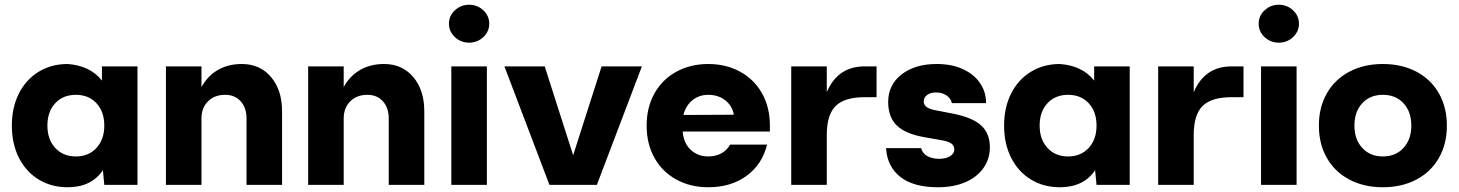

<svg xmlns="http://www.w3.org/2000/svg" viewBox="-20 -780 6154 810"><path d="M414 -62Q366 10 265 10Q197 10 143.5 -22.5Q90 -55 60 -114Q30 -173 30 -250Q30 -327 60 -386Q90 -445 143.5 -477.5Q197 -510 265 -510Q361 -503 410 -440V-500H560V0H420ZM420 -250Q420 -309 387 -344.5Q354 -380 300 -380Q246 -380 213 -344.5Q180 -309 180 -250Q180 -192 213 -156Q246 -120 300 -120Q354 -120 387 -156Q420 -192 420 -250Z M680 -500H830V-413Q856 -460 899.5 -485Q943 -510 1000 -510Q1077 -510 1123.5 -455Q1170 -400 1170 -310V0H1020V-280Q1020 -325 995.5 -352.5Q971 -380 930 -380Q885 -380 857.5 -352.5Q830 -325 830 -280V0H680Z M1280 -500H1430V-413Q1456 -460 1499.5 -485Q1543 -510 1600 -510Q1677 -510 1723.5 -455Q1770 -400 1770 -310V0H1620V-280Q1620 -325 1595.5 -352.5Q1571 -380 1530 -380Q1485 -380 1457.5 -352.5Q1430 -325 1430 -280V0H1280Z M2034 -500V0H1884V-500ZM2044 -680Q2044 -647 2019 -623.5Q1994 -600 1959 -600Q1924 -600 1899 -623.5Q1874 -647 1874 -680Q1874 -713 1899 -736.5Q1924 -760 1959 -760Q1994 -760 2019 -736.5Q2044 -713 2044 -680Z M2688 -500 2498 0H2298L2108 -500H2278L2398 -125L2518 -500Z M2968 -510Q3043 -510 3102.5 -477.5Q3162 -445 3195 -386Q3228 -327 3228 -250V-225H2860Q2864 -176 2894 -148Q2924 -120 2968 -120Q2999 -120 3023 -133Q3047 -146 3060 -170H3216Q3196 -87 3130 -38.5Q3064 10 2968 10Q2893 10 2833.5 -22.5Q2774 -55 2741 -114Q2708 -173 2708 -250Q2708 -327 2741 -386Q2774 -445 2833.5 -477.5Q2893 -510 2968 -510ZM3076 -296Q3069 -334 3039.5 -357Q3010 -380 2968 -380Q2929 -380 2901 -357Q2873 -334 2863 -295Z M3318 -500H3468V-391Q3514 -500 3628 -500H3678V-370H3628Q3543 -370 3505.5 -333Q3468 -296 3468 -210V0H3318Z M4140 -345H3996Q3990 -367 3971.5 -378.5Q3953 -390 3929 -390Q3906 -390 3891.5 -379.5Q3877 -369 3877 -352Q3877 -338 3888.5 -329Q3900 -320 3926 -315L4003 -300Q4083 -284 4119.5 -250.5Q4156 -217 4156 -159Q4156 -109 4128.5 -70.5Q4101 -32 4051.5 -11Q4002 10 3937 10Q3834 10 3778.5 -33.5Q3723 -77 3718 -155H3866Q3872 -132 3893 -121Q3914 -110 3942 -110Q3970 -110 3988 -121Q4006 -132 4006 -149Q4006 -165 3994 -174Q3982 -183 3955 -188L3881 -201Q3800 -215 3763.5 -250.5Q3727 -286 3727 -350Q3727 -422 3783.5 -466Q3840 -510 3932 -510Q3995 -510 4042 -488.5Q4089 -467 4114.5 -429.5Q4140 -392 4140 -345Z M4600 -62Q4552 10 4451 10Q4383 10 4329.5 -22.5Q4276 -55 4246 -114Q4216 -173 4216 -250Q4216 -327 4246 -386Q4276 -445 4329.5 -477.5Q4383 -510 4451 -510Q4547 -503 4596 -440V-500H4746V0H4606ZM4606 -250Q4606 -309 4573 -344.5Q4540 -380 4486 -380Q4432 -380 4399 -344.5Q4366 -309 4366 -250Q4366 -192 4399 -156Q4432 -120 4486 -120Q4540 -120 4573 -156Q4606 -192 4606 -250Z M4866 -500H5016V-391Q5062 -500 5176 -500H5226V-370H5176Q5091 -370 5053.5 -333Q5016 -296 5016 -210V0H4866Z M5450 -500V0H5300V-500ZM5460 -680Q5460 -647 5435 -623.5Q5410 -600 5375 -600Q5340 -600 5315 -623.5Q5290 -647 5290 -680Q5290 -713 5315 -736.5Q5340 -760 5375 -760Q5410 -760 5435 -736.5Q5460 -713 5460 -680Z M6084 -250Q6084 -173 6050.5 -114Q6017 -55 5955.5 -22.5Q5894 10 5814 10Q5734 10 5672.5 -22.5Q5611 -55 5577.5 -114Q5544 -173 5544 -250Q5544 -327 5577.5 -386Q5611 -445 5672.5 -477.5Q5734 -510 5814 -510Q5894 -510 5955.5 -477.5Q6017 -445 6050.5 -386Q6084 -327 6084 -250ZM5934 -250Q5934 -309 5901 -344.5Q5868 -380 5814 -380Q5760 -380 5727 -344.5Q5694 -309 5694 -250Q5694 -192 5727 -156Q5760 -120 5814 -120Q5868 -120 5901 -156Q5934 -192 5934 -250Z"/></svg>

Font: Goli Bold
Style: Regular
Weight: 700
Designer: jaikishan Patel
Foundry: MagicType
Version: Version 1.000